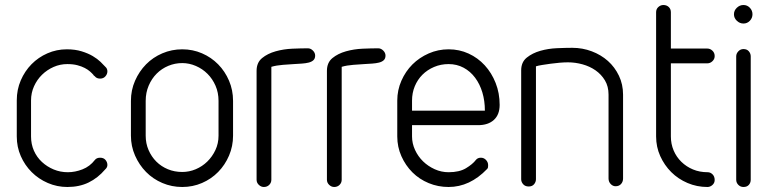

<svg xmlns="http://www.w3.org/2000/svg" viewBox="-20 -747 3086 767"><path d="M359 -108Q366 -117 380 -117Q394 -117 401.5 -108Q409 -99 409 -88Q409 -78 400 -70Q371 -36 334 -18Q297 0 249 0Q208 0 171 -16Q134 -32 106.5 -59.5Q79 -87 63 -123.5Q47 -160 47 -202V-346Q47 -389 63 -426Q79 -463 106 -490.5Q133 -518 169.5 -534Q206 -550 247 -550Q280 -550 306 -542Q332 -534 350.5 -523Q369 -512 381.5 -500Q394 -488 401 -480Q409 -473 409 -462Q409 -451 401 -442Q393 -433 380 -433Q366 -433 359 -442Q358 -443 356 -444.5Q354 -446 353 -447H354Q348 -454 339.5 -461.5Q331 -469 318.5 -475.5Q306 -482 289 -486.5Q272 -491 249 -491Q220 -491 194 -479.5Q168 -468 148 -448.5Q128 -429 116 -402.5Q104 -376 104 -346V-202Q104 -171 115.5 -145Q127 -119 147.5 -100Q168 -81 194.5 -70Q221 -59 251 -59Q280 -59 309.5 -70.5Q339 -82 359 -108Z M503 -344Q503 -387 519.5 -424.5Q536 -462 563.5 -490Q591 -518 628.5 -534Q666 -550 708 -550Q750 -550 787 -534Q824 -518 851.5 -490Q879 -462 895 -424.5Q911 -387 911 -344V-205Q911 -163 895 -125.5Q879 -88 851.5 -60Q824 -32 787 -16Q750 0 708 0Q666 0 628.5 -16Q591 -32 563.5 -60Q536 -88 519.5 -125.5Q503 -163 503 -205ZM562 -205Q562 -174 573.5 -147.5Q585 -121 604.5 -101.5Q624 -82 650.5 -71Q677 -60 708 -60Q736 -60 762 -71Q788 -82 808 -101.5Q828 -121 840.5 -147.5Q853 -174 853 -205V-344Q853 -377 841 -404.5Q829 -432 809 -452Q789 -472 762.5 -483.5Q736 -495 708 -495Q679 -495 652.5 -484Q626 -473 606 -453Q586 -433 574 -405Q562 -377 562 -344Z M1064 -29Q1064 -17 1055.5 -8.5Q1047 0 1034 0Q1023 0 1014 -8.5Q1005 -17 1005 -29V-464Q1005 -497 1027 -515Q1049 -533 1081 -542Q1113 -551 1148 -552.5Q1183 -554 1210 -554Q1221 -554 1230 -545Q1239 -536 1239 -525Q1239 -513 1232 -506.5Q1225 -500 1213 -497Q1201 -494 1186 -493L1154 -491Q1137 -490 1110.5 -488Q1084 -486 1064 -480Z M1345 -29Q1345 -17 1336.5 -8.5Q1328 0 1315 0Q1304 0 1295 -8.5Q1286 -17 1286 -29V-464Q1286 -497 1308 -515Q1330 -533 1362 -542Q1394 -551 1429 -552.5Q1464 -554 1491 -554Q1502 -554 1511 -545Q1520 -536 1520 -525Q1520 -513 1513 -506.5Q1506 -500 1494 -497Q1482 -494 1467 -493L1435 -491Q1418 -490 1391.5 -488Q1365 -486 1345 -480Z M1626 -305H1917Q1917 -344 1907 -377.5Q1897 -411 1878 -436.5Q1859 -462 1832 -476.5Q1805 -491 1772 -491Q1741 -491 1714 -479.5Q1687 -468 1667.5 -448.5Q1648 -429 1637 -402.5Q1626 -376 1626 -345ZM1881 -108Q1888 -117 1901 -117Q1913 -117 1921.5 -108Q1930 -99 1930 -87Q1930 -83 1929.5 -79Q1929 -75 1926 -72Q1857 0 1772 0Q1730 0 1692.5 -15.5Q1655 -31 1627.5 -58.5Q1600 -86 1583.5 -123Q1567 -160 1567 -202V-345Q1567 -387 1583.5 -424.5Q1600 -462 1627.5 -489.5Q1655 -517 1692.5 -533.5Q1730 -550 1772 -550Q1815 -550 1852 -533Q1889 -516 1916.5 -486Q1944 -456 1960 -415.5Q1976 -375 1976 -328Q1976 -289 1953 -268Q1930 -247 1890 -247H1626V-202Q1626 -174 1638 -148Q1650 -122 1670 -102.5Q1690 -83 1716.5 -71Q1743 -59 1772 -59Q1815 -59 1841.5 -75Q1868 -91 1881 -108Z M2121 -31Q2121 -20 2113.5 -11Q2106 -2 2092 -2Q2078 -2 2070 -11Q2062 -20 2062 -31V-466Q2062 -499 2084.5 -517Q2107 -535 2138.5 -544Q2170 -553 2205 -554.5Q2240 -556 2266 -556Q2307 -556 2344 -542Q2381 -528 2408.5 -503.5Q2436 -479 2452.5 -444.5Q2469 -410 2469 -369V-34Q2469 -21 2461 -12Q2453 -3 2439 -3Q2428 -3 2419.5 -12Q2411 -21 2411 -34V-369Q2411 -402 2396.5 -426Q2382 -450 2359 -466Q2336 -482 2307 -490Q2278 -498 2249 -498Q2234 -498 2216 -496.5Q2198 -495 2180 -492.5Q2162 -490 2146 -487.5Q2130 -485 2121 -482Z M2601 -698Q2601 -711 2610 -719Q2619 -727 2630 -727Q2643 -727 2651.5 -719Q2660 -711 2660 -698V-553H2806Q2817 -553 2826 -544.5Q2835 -536 2835 -523Q2835 -511 2826 -502.5Q2817 -494 2806 -494H2660V-202Q2660 -172 2671 -146Q2682 -120 2702 -100.5Q2722 -81 2748.5 -70Q2775 -59 2807 -59Q2818 -59 2826.5 -50.5Q2835 -42 2835 -28Q2835 -16 2826 -8Q2817 0 2806 0Q2764 0 2726.5 -16Q2689 -32 2661.5 -59.5Q2634 -87 2617.5 -123.5Q2601 -160 2601 -202Z M2921 -522Q2921 -533 2929.5 -542Q2938 -551 2950 -551Q2964 -551 2971.5 -542Q2979 -533 2979 -522V-29Q2979 -17 2971.5 -8.5Q2964 0 2950 0Q2938 0 2929.5 -8.5Q2921 -17 2921 -29ZM2923.5 -664Q2912 -675 2912 -690Q2912 -705 2923.5 -716Q2935 -727 2950 -727Q2965 -727 2975.5 -716Q2986 -705 2986 -690Q2986 -675 2975.5 -664Q2965 -653 2950 -653Q2935 -653 2923.5 -664Z"/></svg>

Font: VDS
Style: Thin
Weight: 100
Width: 0
Designer: artmaker
Foundry: artmaker
Version: Version 1.000 2012 initial release